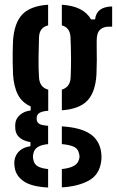

<svg xmlns="http://www.w3.org/2000/svg" viewBox="-20 -628 508 832"><path d="M188.5 184.5Q117.5 181 83.8 158.2Q50 135.5 44 100Q43 94 42.2 85.2Q41.5 76.5 42.5 69Q45.5 44 63.2 27Q81 10 112 5.5V-12Q51.5 -23 46.5 -67Q45.5 -76.5 45.8 -81.8Q46 -87 46.5 -93.5Q48.5 -114 66.5 -130Q84.5 -146 113 -149.5V-167Q76 -183 58 -217.2Q40 -251.5 36.5 -305Q35.5 -335.5 35 -358.2Q34.5 -381 35 -403Q35.5 -425 36.5 -453Q42 -529.5 77.2 -566Q112.5 -602.5 188.5 -607.5V-518Q150 -509 149 -465Q147.5 -423 147 -377Q146.5 -331 149 -292.5Q151.5 -249.5 189 -239.5V-148Q161.5 -146 150.2 -138.2Q139 -130.5 139 -116.5V-112.5Q139 -99 149 -92Q159 -85 188.5 -83V-3.5Q130.5 1.5 124.5 38Q122.5 44 122.8 51.2Q123 58.5 124.5 64Q128 84 144.2 93Q160.5 102 188.5 104.5ZM248 -150V-239.5Q283.5 -250.5 286 -290.5Q288 -329.5 287.8 -376.2Q287.5 -423 285.5 -467.5Q283 -509 248 -518V-607.5Q342 -601.5 374.5 -544H392Q398 -599 466 -600V-512.5H452.5Q427.5 -512.5 413.2 -498.8Q399 -485 399 -452V-425Q399.5 -391 399.5 -366.2Q399.5 -341.5 398 -305Q393.5 -229 358.8 -192.2Q324 -155.5 248 -150ZM248 184V104.5Q279 101.5 298.2 91.8Q317.5 82 322.5 62.5Q327 49 321.5 34.5Q317.5 15 298 7Q278.5 -1 248 -3.5V-80.5Q328.5 -75.5 369.8 -48.2Q411 -21 418.5 32Q419.5 39.5 419.8 49.5Q420 59.5 418.5 71Q411 129.5 364.2 154.8Q317.5 180 248 184Z"/></svg>

Font: Big Shoulders Stencil Text
Style: Bold
Weight: 700
Designer: Patric King
Foundry: XO Type Co
Version: Version 1.000